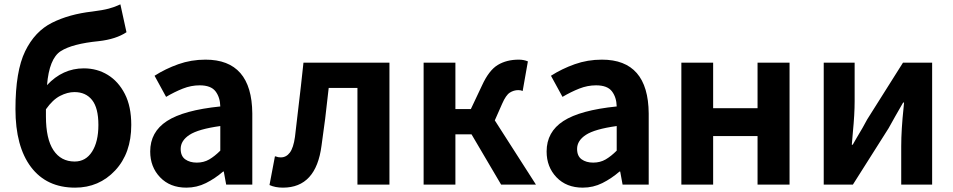

<svg xmlns="http://www.w3.org/2000/svg" viewBox="-20 -848 4380 882"><path d="M191 -346V-313Q191 -210 225.5 -158Q260 -106 323 -106Q374 -106 403 -151.5Q432 -197 432 -274Q432 -352 403 -388.5Q374 -425 322 -425Q290 -425 256 -407.5Q222 -390 191 -346ZM533 -828 561 -700Q513 -668 434 -659Q312 -647 259 -613Q206 -579 196 -457Q268 -534 365 -534Q426 -534 475 -504Q524 -474 553.5 -416.5Q583 -359 583 -274Q583 -144 509 -65Q435 14 325 14Q194 14 122.5 -80.5Q51 -175 51 -347Q51 -521 95.5 -612.5Q140 -704 219 -743.5Q298 -783 404 -795Q452 -801 480 -808.5Q508 -816 533 -828Z M836 14Q761 14 715.5 -33.5Q670 -81 670 -152Q670 -242 747 -292Q824 -342 992 -359Q991 -401 970 -428.5Q949 -456 897 -456Q858 -456 820 -441Q782 -426 743 -403L690 -500Q740 -532 799 -553Q858 -574 924 -574Q1137 -574 1139 -327V0H1019L1008 -60H1005Q968 -28 926 -7Q884 14 836 14ZM884 -101Q916 -101 941 -115.5Q966 -130 992 -156V-269Q891 -255 850.5 -228.5Q810 -202 810 -164Q810 -131 831 -116Q852 -101 884 -101Z M1280 14Q1244 14 1218 2L1243 -130Q1245 -129 1248 -129Q1257 -125 1270 -125Q1295 -125 1311.5 -147Q1328 -169 1335 -219Q1349 -334 1362 -450Q1368 -505 1374 -560H1769V0H1622V-444H1490Q1489 -436 1488 -427Q1475 -302 1457 -179Q1432 14 1280 14Z M2253 -295 2442 0H2282L2146 -231H2072V0H1926V-560H2072V-347H2143L2194 -455Q2226 -525 2266.5 -549.5Q2307 -574 2363 -574Q2386 -574 2405 -566L2381 -430Q2373 -434 2361 -434Q2340 -434 2322 -422.5Q2304 -411 2287 -372Z M2657 14Q2582 14 2536.5 -33.5Q2491 -81 2491 -152Q2491 -242 2568 -292Q2645 -342 2813 -359Q2812 -401 2791 -428.5Q2770 -456 2718 -456Q2679 -456 2641 -441Q2603 -426 2564 -403L2511 -500Q2561 -532 2620 -553Q2679 -574 2745 -574Q2958 -574 2960 -327V0H2840L2829 -60H2826Q2789 -28 2747 -7Q2705 14 2657 14ZM2705 -101Q2737 -101 2762 -115.5Q2787 -130 2813 -156V-269Q2712 -255 2671.5 -228.5Q2631 -202 2631 -164Q2631 -131 2652 -116Q2673 -101 2705 -101Z M3110 0V-560H3256V-351H3460V-560H3607V0H3460V-223H3256V0Z M3764 0V-560H3906V-383Q3906 -323 3898 -242Q3895 -212 3893 -183H3897Q3906 -198 3916 -216Q3944 -262 3964 -300L4128 -560H4262V0H4120V-176Q4120 -252 4131 -355Q4132 -366 4133 -377H4129Q4127 -374 4126 -372Q4111 -346 4093 -314.5Q4075 -283 4062 -259L3898 0Z"/></svg>

Font: Source Han Sans CN Bold
Style: Bold
Weight: 700
Designer: Ryoko NISHIZUKA 西塚涼子 (kana & ideographs); Paul D. Hunt (Latin, Greek & Cyrillic); Wenlong ZHANG 张文龙 (bopomofo); Sandoll 
Foundry: Adobe Systems Incorporated
Version: Version 1.00;May 30, 2023;FontCreator 11.5.0.2422 32-bit